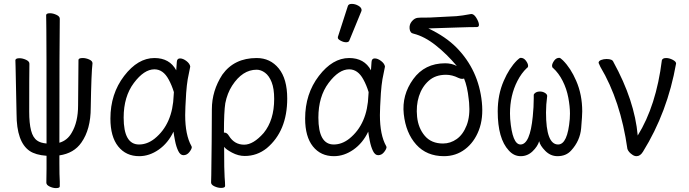

<svg xmlns="http://www.w3.org/2000/svg" viewBox="-20 -784 3540 986"><path d="M267 182Q252 182 235 174Q218 166 218 154L219 83Q219 49 219 16Q163 12 132 -9Q65 -55 65 -199Q61 -414 60 -441L59 -475Q60 -485 80 -485Q96 -485 113.5 -477Q131 -469 131 -457Q130 -402 130 -211Q130 -151 139.5 -114Q149 -77 171 -62Q187 -50 219 -47Q219 -611 218 -630Q218 -651 217.5 -673.5Q217 -696 217 -706Q217 -716 237 -716Q252 -716 269.5 -708Q287 -700 287 -688Q285 -568 285 -51Q326 -63 348 -102Q381 -157 381 -243L383 -476Q383 -486 405 -486Q421 -486 438 -478.5Q455 -471 455 -459Q449 -411 446 -231Q446 -120 398 -52Q360 3 285 14Q285 34 285 55Q285 116 287 148V173Q287 182 267 182Z M695 18Q627 18 587 -32Q547 -82 547 -175Q547 -302 617.5 -394Q688 -486 773 -486Q851 -486 885 -423Q887 -445 888 -466Q889 -484 904.5 -484Q920 -484 937.5 -470.5Q955 -457 957 -442Q952 -420 944 -377Q939 -347 936 -306Q931 -225 931 -193Q931 -91 963 -34L965 -29Q965 -19 952.5 -3Q940 13 922 13Q906 13 895.5 -8.5Q885 -30 879 -60.5Q873 -91 871 -108Q843 -49 795 -15.5Q747 18 695 18ZM694 -42Q736 -42 774 -72Q867 -147 872 -296Q872 -304 873 -311Q862 -347 846 -376Q818 -428 773 -428Q720 -428 667.5 -358Q615 -288 615 -180Q615 -42 694 -42Z M1115 181Q1099 181 1081.5 173Q1064 165 1064 153Q1064 141 1065 115Q1066 89 1067 -53.5Q1068 -196 1068 -223Q1068 -318 1122 -401Q1183 -486 1298 -486Q1368 -486 1411.5 -432.5Q1455 -379 1455 -278Q1455 -111 1350 -23Q1300 17 1237 17Q1204 17 1172 0Q1140 -17 1131 -30Q1131 96 1133.5 125Q1136 154 1136 171Q1136 181 1115 181ZM1234 -41Q1281 -41 1334 -101Q1388 -167 1388 -276Q1388 -329 1375 -362Q1362 -395 1341 -410.5Q1320 -426 1298 -426Q1225 -426 1172 -344Q1147 -305 1137 -254Q1130 -210 1130 -103H1133Q1146 -103 1156 -86Q1184 -41 1234 -41Z M1695 18Q1627 18 1587 -32Q1547 -82 1547 -175Q1547 -302 1617.5 -394Q1688 -486 1773 -486Q1851 -486 1885 -423Q1887 -445 1888 -466Q1889 -484 1904.5 -484Q1920 -484 1937.5 -470.5Q1955 -457 1957 -442Q1952 -420 1944 -377Q1939 -347 1936 -306Q1931 -225 1931 -193Q1931 -91 1963 -34L1965 -29Q1965 -19 1952.5 -3Q1940 13 1922 13Q1906 13 1895.5 -8.5Q1885 -30 1879 -60.5Q1873 -91 1871 -108Q1843 -49 1795 -15.5Q1747 18 1695 18ZM1694 -42Q1736 -42 1774 -72Q1867 -147 1872 -296Q1872 -304 1873 -311Q1862 -347 1846 -376Q1818 -428 1773 -428Q1720 -428 1667.5 -358Q1615 -288 1615 -180Q1615 -42 1694 -42ZM1774 -576Q1771 -567 1757.5 -567Q1744 -567 1729.5 -575Q1715 -583 1715 -589.5Q1715 -596 1716 -597L1766 -752Q1769 -764 1786.5 -764Q1804 -764 1820.5 -754.5Q1837 -745 1837 -732Q1837 -729 1836 -727Z M2260 18Q2171 18 2117.5 -41.5Q2064 -101 2053.5 -198.5Q2043 -296 2102 -377.5Q2161 -459 2266 -459Q2300 -459 2326 -445Q2276 -505 2218 -551Q2160 -597 2104 -611Q2086 -614 2083.5 -636Q2081 -658 2095 -674.5Q2109 -691 2125 -692.5Q2141 -694 2155 -693.5Q2169 -693 2189 -694L2324 -701Q2351 -703 2399 -712H2401Q2414 -712 2426 -692.5Q2438 -673 2439.5 -659Q2441 -645 2428 -645Q2391 -645 2334 -643L2180 -638Q2269 -596 2325 -539Q2381 -482 2413.5 -412Q2446 -342 2454.5 -259.5Q2463 -177 2439 -115Q2415 -53 2368 -17.5Q2321 18 2260 18ZM2255 -47Q2293 -47 2325.5 -70Q2358 -93 2376.5 -140.5Q2395 -188 2389 -257L2387 -275Q2380 -341 2363 -381Q2360 -379 2352.5 -379Q2345 -379 2334 -384Q2302 -400 2270 -400Q2216 -400 2181.5 -369Q2147 -338 2131.5 -290Q2116 -242 2122 -184Q2128 -126 2161.5 -86.5Q2195 -47 2255 -47Z M2843 18Q2807 18 2780 -9.5Q2753 -37 2749 -59Q2741 -32 2715 -7Q2689 18 2654 18Q2619 18 2593 -11Q2536 -72 2536 -212Q2536 -298 2567 -369Q2595 -434 2635 -474Q2648 -487 2654 -487Q2670 -487 2681 -472Q2692 -457 2692 -446Q2692 -438 2686 -435Q2658 -409 2637 -368Q2599 -294 2599 -201L2600 -173Q2611 -42 2653 -42Q2702 -42 2716 -186Q2721 -235 2721 -279V-296Q2721 -302 2730 -308Q2739 -314 2753 -314Q2767 -314 2778.5 -307Q2790 -300 2790 -291Q2784 -246 2784 -206Q2784 -42 2846 -42Q2895 -42 2906 -173L2907 -201Q2907 -237 2898.5 -282.5Q2890 -328 2869.5 -368.5Q2849 -409 2820 -435Q2815 -438 2815 -446Q2815 -457 2825.5 -472Q2836 -487 2852 -487Q2858 -487 2871 -474Q2911 -434 2939 -369Q2970 -298 2970 -212Q2970 -191 2964.5 -126Q2959 -61 2913 -11Q2887 18 2843 18Z M3249 18Q3238 18 3228 11Q3208 -2 3202 -19Q3167 -267 3063 -441L3054 -461Q3054 -471 3067 -476Q3080 -481 3095 -481Q3125 -481 3130 -466Q3239 -268 3255 -88Q3350 -241 3379 -475Q3383 -486 3401 -486Q3417 -486 3434.5 -477Q3452 -468 3452 -458Q3408 -208 3282 -5Q3268 18 3249 18Z"/></svg>

Font: LXGW WenKai Mono TC
Style: Regular
Weight: 400
Designer: LXGW / Fontworks Inc.
Foundry: LXGW / Fontworks Inc.
Version: Version 1.330